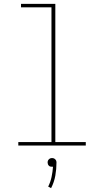

<svg xmlns="http://www.w3.org/2000/svg" viewBox="-20 -755 540 996"><path d="M75 0V-18H247V-717H89V-735H267V-18H425V0ZM245 221 230 213Q242 189 247.5 163Q253 137 255 110H250Q245 110 241 109Q237 108 233.5 104.5Q230 101 228.5 96.5Q227 92 227 88Q227 83 228.5 79Q230 75 233.5 71.5Q237 68 241 66.5Q245 65 250 65Q255 65 259 66.5Q263 68 266.5 71.5Q270 75 271.5 79Q273 83 273 88Q273 122 267 156Q261 190 245 221Z"/></svg>

Font: Iosevka Curly Thin
Style: Regular
Weight: 100
Monospace: yes
Designer: Belleve Invis
Foundry: Belleve Invis
Version: Version 22.1.2; ttfautohint (v1.8.4)